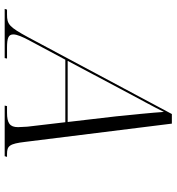

<svg xmlns="http://www.w3.org/2000/svg" viewBox="13 -767 754 820"><g transform="rotate(90 390.0 -357.0)"><path d="M18 0H228L230 -10H184C142 -10 127 -16 127 -37C127 -53 138 -77 151 -102L235 -259H502L521 -97C521 -86 523 -70 523 -57C523 -22 506 -10 461 -10H433L431 0H647L650 -10H638C603 -10 594 -20 586 -87L508 -714H467L139 -100C95 -19 84 -10 42 -10H21ZM359 -493C405 -580 435 -633 458 -680C461 -632 471 -534 477 -475L501 -269H240Z"/></g></svg>

Font: Noto Serif Display SemiCondensed Light
Style: Italic
Weight: 300
Width: 4
Italic angle: -12°
Designer: Monotype Design Team
Foundry: Monotype Imaging Inc.
Version: Version 2.009